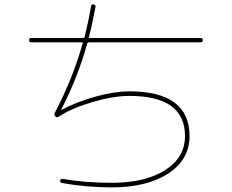

<svg xmlns="http://www.w3.org/2000/svg" viewBox="-20 -810 1040 861"><path d="M120.1 -620.1Q110.4 -620.1 110.4 -629.9Q110.4 -639.6 120.1 -639.6H352.5Q357.4 -639.6 359.4 -643.6Q376 -710.9 388.7 -783.2Q390.6 -792 400.4 -790Q410.2 -788.1 408.2 -778.3Q391.6 -691.4 378.9 -643.6Q377 -639.6 382.8 -639.6H879.9Q889.6 -639.6 889.6 -629.9Q889.6 -620.1 879.9 -620.1H377.9Q373 -620.1 371.1 -615.2Q331.1 -467.8 254.9 -319.3V-317.4H256.8Q321.3 -352.5 407.2 -376.5Q493.2 -400.4 559.6 -400.4Q829.1 -400.4 830.1 -200.2Q830.1 -94.7 734.9 -32.2Q639.6 30.3 480.5 30.3Q368.2 30.3 257.8 10.7Q248 8.8 250 0Q252 -9.8 260.7 -7.8Q362.3 9.8 480.5 9.8Q630.9 9.8 720.2 -46.9Q809.6 -103.5 809.6 -200.2Q809.6 -379.9 559.6 -379.9Q488.3 -379.9 395 -352.5Q301.8 -325.2 244.1 -287.1Q235.4 -281.2 228 -288.1Q220.7 -294.9 225.6 -303.7Q306.6 -458 350.6 -615.2Q353.5 -620.1 346.7 -620.1Z"/></svg>

Font: Rounded Mgen+ 1mn thin
Style: Regular
Weight: 100
Designer: [Source Han Sans]
Ryoko NISHIZUKA  (kana & ideographs); Paul D. Hunt (Latin, Greek & Cyrillic); Wenlong ZHANG  (bopomofo
Version: Version 1.059.20150602